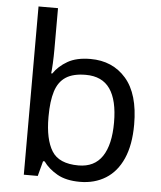

<svg xmlns="http://www.w3.org/2000/svg" viewBox="-54 -807 723 864"><g transform="rotate(5 307.5 -375.0)"><path d="M173 -575Q173 -541 171.5 -511.5Q170 -482 168 -465H173Q196 -499 236 -522Q276 -545 339 -545Q439 -545 499.5 -475.5Q560 -406 560 -268Q560 -176 532.5 -114Q505 -52 455 -21Q405 10 339 10Q276 10 236 -13Q196 -36 173 -68H166L148 0H85V-760H173ZM324 -472Q267 -472 234 -450.5Q201 -429 187 -384.5Q173 -340 173 -271V-267Q173 -168 205.5 -115.5Q238 -63 326 -63Q398 -63 433.5 -116Q469 -169 469 -269Q469 -370 433.5 -421Q398 -472 324 -472Z"/></g></svg>

Font: ltamil15
Style: Book
Weight: 400
Designer: Jelle Bosma - Monotype Design Team
Foundry: Monotype Imaging Inc.
Version: Version 2.003